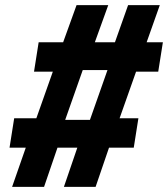

<svg xmlns="http://www.w3.org/2000/svg" viewBox="-20 -725 652 745"><path d="M27 0 80 -152H17L35 -266H121L185 -447H112L130 -561H225L277 -705H400L348 -561H426L477 -705H600L549 -561H612L594 -447H508L444 -266H517L499 -152H403L351 0H228L280 -152H203L151 0ZM233 -260H329L397 -453H301Z"/></svg>

Font: Nunito Sans 7pt Black
Style: Italic
Weight: 900
Italic angle: -9°
Version: Version 3.101;gftools[0.9.27]